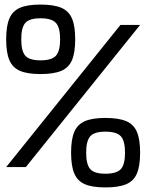

<svg xmlns="http://www.w3.org/2000/svg" viewBox="-20 -820 640 840"><path d="M7 -89 507 -711H593L93 -89ZM441 0Q384 0 351.5 -14Q319 -28 305 -61Q291 -94 291 -152Q291 -210 305 -243Q319 -276 351.5 -290Q384 -304 441 -304Q499 -304 532 -290Q565 -276 579 -243Q593 -210 593 -152Q593 -94 579 -61Q565 -28 532 -14Q499 0 441 0ZM441 -60Q490 -60 508.5 -80Q527 -100 527 -152Q527 -204 508.5 -224Q490 -244 441 -244Q393 -244 375 -224Q357 -204 357 -152Q357 -100 375 -80Q393 -60 441 -60ZM157 -496Q100 -496 67.5 -510Q35 -524 21 -557Q7 -590 7 -648Q7 -706 21 -739Q35 -772 67.5 -786Q100 -800 157 -800Q215 -800 248 -786Q281 -772 295 -739Q309 -706 309 -648Q309 -590 295 -557Q281 -524 248 -510Q215 -496 157 -496ZM157 -556Q206 -556 224.5 -576Q243 -596 243 -648Q243 -700 224.5 -720Q206 -740 157 -740Q109 -740 91 -720Q73 -700 73 -648Q73 -596 91 -576Q109 -556 157 -556Z"/></svg>

Font: Victor Mono Thin Light
Style: Regular
Weight: 300
Monospace: yes
Version: Version 1.561;gftools[0.9.30]